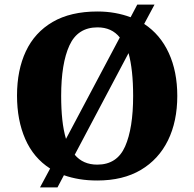

<svg xmlns="http://www.w3.org/2000/svg" viewBox="-20 -775 845 835"><path d="M198 -42Q126 -88 90 -170Q54 -252 54 -359Q54 -470 92.5 -552Q131 -634 209 -679.5Q287 -725 404 -725Q444 -725 480 -718.5Q516 -712 548 -700L577 -755H652L607 -671Q677 -625 714 -544.5Q751 -464 751 -358Q751 -247 710.5 -164.5Q670 -82 592.5 -36Q515 10 403 10Q361 10 325 4Q289 -2 258 -13L230 40H154ZM501 -612Q466 -656 404 -656Q318 -656 282 -577.5Q246 -499 246 -358Q246 -301 251 -254.5Q256 -208 267 -171ZM403 -59Q489 -59 524 -138Q559 -217 559 -358Q559 -472 539 -544L305 -102Q341 -59 403 -59Z"/></svg>

Font: Noto Serif Georgian ExtraBold
Style: Regular
Weight: 800
Designer: Monotype Design Team, Akaki Razmadze
Foundry: Google LLC
Version: Version 2.003; ttfautohint (v1.8.4.7-5d5b)